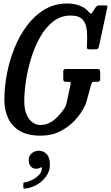

<svg xmlns="http://www.w3.org/2000/svg" viewBox="-20 -782 648 1123"><path d="M364 -378.5H545.5Q555.5 -378.5 560.8 -376Q566 -373.5 566 -362.5V-323.5Q566 -310 561.5 -306.8Q557 -303.5 543 -303.5H532Q519 -303.5 517 -298.2Q515 -293 512 -283L486 -188.5Q483 -177.5 479.8 -170.2Q476.5 -163 472 -154.5Q454 -118 419 -79.5Q384 -41 333.5 -14.8Q283 11.5 217 11.5Q142.5 11.5 95.8 -16.2Q49 -44 27.2 -91.5Q5.5 -139 5.5 -197.5Q5.5 -269.5 20 -347.8Q34.5 -426 64 -499.5Q93.5 -573 137.8 -632.2Q182 -691.5 241 -726.5Q300 -761.5 374.5 -761.5Q414 -761.5 446 -749Q478 -736.5 494 -718Q506 -704.5 510 -702Q514 -699.5 525 -717L539.5 -739Q546 -750.5 564 -750.5H593.5Q605 -750.5 607 -748Q609 -745.5 607 -735.5L559.5 -513Q557 -502.5 553.2 -498Q549.5 -493.5 536 -493.5H504.5Q492.5 -493.5 490.5 -497.2Q488.5 -501 488.5 -510Q491.5 -563.5 487.8 -604.2Q484 -645 463 -668Q442 -691 393 -691Q335 -691 290.8 -656.2Q246.5 -621.5 214.5 -564.8Q182.5 -508 162 -441.2Q141.5 -374.5 131.8 -308.8Q122 -243 122 -191.5Q122 -124.5 149.2 -87.8Q176.5 -51 216.5 -51Q255 -51 287 -73.5Q319 -96 347 -135Q354.5 -144.5 359.5 -152.8Q364.5 -161 368.5 -175L392.5 -287.5Q395 -298 391.8 -300.8Q388.5 -303.5 377.5 -303.5H367.5Q355.5 -303.5 352.8 -307.2Q350 -311 350 -322.5V-363.5Q350 -378.5 364 -378.5ZM148 153Q148 130 165.5 114.8Q183 99.5 208.5 99.5Q234 99.5 253 119.5Q272 139.5 272 181.5Q272 218.5 250.2 249.2Q228.5 280 194.8 299Q161 318 126 321Q121 321.5 118.8 320.8Q116.5 320 116.5 314V293Q116.5 287.5 119.2 286Q122 284.5 126.5 284Q145.5 281.5 168.5 270Q191.5 258.5 208.2 240.8Q225 223 225 201Q226 192.5 216 199Q206 205 192 205Q170 205 159 190.2Q148 175.5 148 153Z"/></svg>

Font: Besley* Condensed Medium
Style: Italic
Weight: 500
Width: 3
Italic angle: -13°
Designer: Owen Earl
Foundry: indestructible type*
Version: Version 3.000; ttfautohint (v1.8.3)